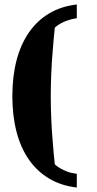

<svg xmlns="http://www.w3.org/2000/svg" viewBox="-20 -700 432 855"><path d="M322 135Q252 127 198.5 95Q145 63 108.5 10.5Q72 -42 53.5 -113.5Q35 -185 35 -272Q35 -359 53.5 -430.5Q72 -502 108.5 -555Q145 -608 198.5 -640Q252 -672 322 -680V-619Q297 -615 279 -608.5Q261 -602 249 -595Q235 -587 224 -577Q219 -529 215 -477Q211 -432 208.5 -378.5Q206 -325 206 -272Q206 -219 208.5 -165Q211 -111 215 -67Q219 -15 224 32Q235 42 249 50Q261 57 279 64Q297 71 322 74Z"/></svg>

Font: Bigshot One
Style: Regular
Weight: 400
Designer: Gesine Todt
Foundry: Gesine Todt
Version: Version 1.000